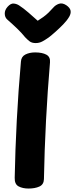

<svg xmlns="http://www.w3.org/2000/svg" viewBox="-20 -1073 429 1110"><path d="M101 -717Q103 -746 127 -758Q151 -770 183 -770Q224 -770 248 -757Q272 -744 269 -712Q255 -548 246 -375.5Q237 -203 234 -37Q233 -6 207.5 5.5Q182 17 145 17Q111 17 87.5 4.5Q64 -8 65 -45Q68 -205 77 -377Q86 -549 101 -717ZM289 -1030Q301 -1044 320.5 -1051Q340 -1058 363 -1043Q385 -1028 388 -1011.5Q391 -995 380 -976Q367 -954 345 -931.5Q323 -909 300.5 -889Q278 -869 261 -856Q241 -842 224 -833Q207 -824 186 -824Q164 -824 150.5 -834.5Q137 -845 125 -858Q105 -883 79.5 -907.5Q54 -932 21 -961Q8 -973 7.5 -994Q7 -1015 24 -1034Q42 -1054 59 -1052.5Q76 -1051 90 -1042Q115 -1026 145.5 -999.5Q176 -973 198 -953Q214 -963 230 -974.5Q246 -986 260.5 -1000Q275 -1014 289 -1030Z"/></svg>

Font: Playpen Sans
Style: Bold
Weight: 700
Designer: Laura Meseguer, Veronika Burian, José Scaglione
Foundry: TypeTogether
Version: Version 1.001